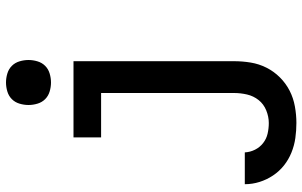

<svg xmlns="http://www.w3.org/2000/svg" viewBox="-204 -591 1008 640"><g transform="rotate(-90 300.0 -271.0)"><path d="M210 213Q185 213 160 209.5Q135 206 111.5 196.5Q88 187 68.5 171.5Q49 156 35 135Q21 114 13.5 90Q6 66 6 41H112Q113 59 121 75Q129 91 143 102Q157 113 174.5 117Q192 121 210 121Q231 121 252 112.5Q273 104 286.5 87Q300 70 305 48.5Q310 27 310 5V-438H162V-530H416V5Q416 33 411.5 60.5Q407 88 394.5 113Q382 138 362 158Q342 178 317.5 190.5Q293 203 265 208Q237 213 210 213ZM345 -605Q330 -605 315 -609.5Q300 -614 289.5 -624.5Q279 -635 274.5 -650Q270 -665 270 -680Q270 -695 274.5 -710Q279 -725 289.5 -735.5Q300 -746 315 -750.5Q330 -755 345 -755Q360 -755 375 -750.5Q390 -746 400.5 -735.5Q411 -725 415.5 -710Q420 -695 420 -680Q420 -665 415.5 -650Q411 -635 400.5 -624.5Q390 -614 375 -609.5Q360 -605 345 -605Z"/></g></svg>

Font: Iosevka Curly SmBdEx
Style: Regular
Weight: 600
Width: 7
Monospace: yes
Designer: Belleve Invis
Foundry: Belleve Invis
Version: Version 11.1.0; ttfautohint (v1.8.3)